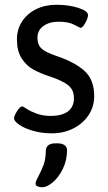

<svg xmlns="http://www.w3.org/2000/svg" viewBox="-20 -550 453 805"><path d="M39 -54Q39 -64 51.5 -84Q64 -104 74 -104Q76 -104 93 -93Q110 -82 135.5 -73Q161 -64 192 -64Q240 -64 265 -83Q290 -102 290 -138Q290 -174 265.5 -193Q241 -212 190 -229Q147 -243 118 -259.5Q89 -276 70 -306.5Q51 -337 51 -385Q51 -427 72.5 -460Q94 -493 131.5 -511.5Q169 -530 217 -530Q268 -530 308.5 -517Q349 -504 349 -487Q349 -474 337.5 -453.5Q326 -433 317 -433Q314 -434 290.5 -446.5Q267 -459 226 -459Q187 -459 162 -441Q137 -423 137 -392Q137 -363 153.5 -347Q170 -331 215 -316Q293 -290 334 -253Q375 -216 375 -147Q375 -103 351.5 -67.5Q328 -32 287.5 -11.5Q247 9 198 9Q155 9 118.5 -1.5Q82 -12 60.5 -27Q39 -42 39 -54ZM129 220Q129 211 141 189Q155 163 163.5 139Q172 115 172 83Q172 68 182 59.5Q192 51 212 51H221Q240 51 250.5 58.5Q261 66 261 79Q261 123 243 159Q225 195 200.5 215Q176 235 158 235Q147 235 138 231.5Q129 228 129 220Z"/></svg>

Font: Asap-Regular
Style: Regular
Weight: 400
Designer: Pablo Cosgaya
Foundry: Omnibus-Type
Version: Version 2.000; ttfautohint (v1.8)